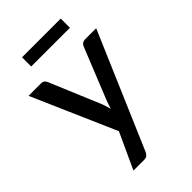

<svg xmlns="http://www.w3.org/2000/svg" viewBox="-252 -768 1027 1027"><g transform="rotate(-45 261.0 -255.0)"><path d="M518 -510 237 145Q231.5 156.5 223.8 163Q216 169.5 200 169.5H120.5L214.5 -34.5L6.5 -510H100Q113.5 -510 120.8 -503.8Q128 -497.5 131.5 -489L253 -199.5Q257.5 -187 261.2 -174.8Q265 -162.5 268.5 -149.5Q272.5 -162.5 276.5 -175Q280.5 -187.5 285.5 -200L402 -489Q405.5 -498 413.8 -504Q422 -510 432 -510ZM127.5 -680.5H420.5V-611H127.5Z"/></g></svg>

Font: Lato 2
Style: Regular
Weight: 600
Designer: Lukasz Dziedzic with Adam Twardoch and Botio Nikoltchev
Foundry: tyPoland Lukasz Dziedzic
Version: Version 2.015; 2015-08-06; http://www.latofonts.com/